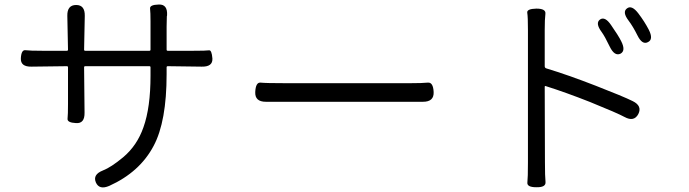

<svg xmlns="http://www.w3.org/2000/svg" viewBox="-20 -790 3040 847"><path d="M462 30Q418 49 403 15Q388 -20 434 -38Q470 -52 523 -96Q585 -148 613 -229Q644 -316 644 -456V-493Q644 -498 639 -498H356Q351 -498 351 -493L353 -293Q354 -244 315 -247Q276 -249 278 -266.5Q280 -284 280 -331V-493Q280 -498 275 -498L119 -496Q70 -495 72 -533Q74 -571 92.5 -568.5Q111 -566 168 -566H275Q280 -566 280 -571L277 -720Q276 -768 316 -768Q355 -768 354 -720L351 -571Q351 -566 356 -566H639Q644 -566 644 -571V-695Q644 -735 642 -752Q640 -769 680 -770Q720 -772 717 -722L716 -718Q715 -695 715 -672V-571Q715 -566 720 -566H831Q890 -566 902 -568Q914 -570 917 -532Q919 -495 870 -496L720 -498Q715 -498 715 -493V-463Q715 -254 658 -147Q597 -31 462 30Z M1153 -341Q1104 -341 1106 -384Q1108 -428 1130 -425.5Q1152 -423 1239 -423H1789Q1843 -423 1867 -425.5Q1891 -428 1893 -384Q1895 -341 1846 -341Z M2346 36Q2304 36 2306.5 15Q2309 -6 2309 -74V-657Q2309 -716 2306 -733.5Q2303 -751 2346 -752Q2389 -752 2386 -729Q2383 -706 2383 -657V-498Q2383 -490 2391 -488Q2484 -460 2607.5 -412Q2731 -364 2771 -344Q2814 -323 2796 -287Q2777 -251 2735 -274Q2704 -291 2583 -340Q2474 -383 2388 -410Q2383 -412 2383 -407L2384 -74Q2384 -12 2386.5 12.5Q2389 37 2346 36ZM2717 -553Q2691 -541 2670 -584Q2648 -630 2634 -649Q2605 -688 2627 -704Q2649 -719 2676 -679Q2708 -633 2720 -609Q2742 -566 2717 -553ZM2838 -604Q2813 -591 2792 -634Q2772 -674 2753 -699Q2724 -737 2746 -753Q2767 -769 2796 -731Q2824 -694 2842 -659Q2864 -616 2838 -604Z"/></svg>

Font: Resource Han Rounded JP Normal
Style: Regular
Weight: 350
Designer: Cyano Hao (round all glyphs); Ryoko NISHIZUKA 西塚涼子 (kana, bopomofo & ideographs); Paul D. Hunt (Latin, Greek & Cyrillic)
Foundry: Cyano Hao
Version: 0.990